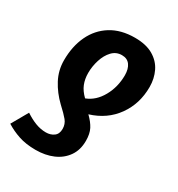

<svg xmlns="http://www.w3.org/2000/svg" viewBox="-218 -676 939 1013"><g transform="rotate(30 252.0 -169.5)"><path d="M309 -557Q377 -557 420.5 -531.5Q464 -506 484.5 -463.5Q505 -421 505 -370Q505 -268 450 -191Q395 -114 297 -84Q327 -55 341.5 -27Q356 1 356 44Q356 100 328.5 139Q301 178 254.5 198Q208 218 149 218Q90 218 45.5 203Q1 188 -35 165L22 65Q55 87 86.5 99Q118 111 150 111Q178 111 198 96.5Q218 82 218 51Q218 22 200.5 0.5Q183 -21 145 -56Q99 -100 71 -153Q43 -206 43 -267Q43 -352 74 -417.5Q105 -483 164.5 -520Q224 -557 309 -557ZM295 -443Q260 -443 236 -417.5Q212 -392 199.5 -352.5Q187 -313 187 -273Q187 -236 199 -206Q211 -176 240 -148Q295 -169 328 -228Q361 -287 361 -359Q361 -397 344.5 -420Q328 -443 295 -443Z"/></g></svg>

Font: Noto Sans SemiCondensed
Style: Bold Italic
Weight: 700
Width: 4
Italic angle: -12°
Designer: Monotype Design Team
Foundry: Monotype Imaging Inc.
Version: Version 2.013; ttfautohint (v1.8.4.7-5d5b)